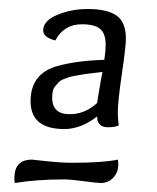

<svg xmlns="http://www.w3.org/2000/svg" viewBox="-20 -663 349 427"><path d="M140 -301Q209 -301 242 -308Q243 -304 243 -297Q243 -280 232 -268Q221 -256 204 -256Q196 -256 166.5 -260Q137 -264 122 -264Q61 -264 13 -256Q12 -260 12 -267Q12 -308 51 -308Q53 -308 84.5 -304.5Q116 -301 140 -301ZM103 -573Q76 -580 76 -595Q76 -617 107.5 -630Q139 -643 175 -643Q218 -643 239 -628.5Q260 -614 260 -577Q260 -560 251 -498.5Q242 -437 242 -413Q242 -402 244 -384Q236 -380 220 -380Q196 -380 196 -404Q160 -376 123 -376Q48 -376 48 -438Q48 -499 107 -516Q150 -528 212 -530Q215 -550 215 -563Q215 -588 203 -598.5Q191 -609 162 -609Q122 -609 103 -573ZM208 -503Q201 -502 187.5 -500.5Q174 -499 167.5 -498Q161 -497 150 -495Q139 -493 134 -491.5Q129 -490 121.5 -487Q114 -484 110.5 -480Q107 -476 103 -471.5Q99 -467 97.5 -460.5Q96 -454 96 -446Q96 -409 135 -409Q169 -409 196 -434L200 -459Q206 -496 208 -503Z"/></svg>

Font: Overlock
Style: Italic
Weight: 400
Designer: Dario Muhafara
Foundry: Dario Manuel Muhafara
Version: Version 1.001